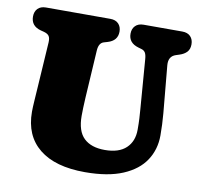

<svg xmlns="http://www.w3.org/2000/svg" viewBox="-80 -784 921 884"><g transform="rotate(10 381.0 -342.0)"><path d="M574 -313 556 -545Q554.5 -565.5 548.8 -575Q543 -584.5 531 -588L515.5 -592.5Q469 -606 469 -649Q469 -672 482.8 -686Q496.5 -700 521.5 -700H702Q727 -700 740.5 -686Q754 -672 754 -649Q754 -626.5 741.8 -613.2Q729.5 -600 707.5 -593L692 -588Q657.5 -577 661 -535.5L681.5 -314Q686 -263 686 -211Q686 -146 652.5 -94.8Q619 -43.5 549.5 -14Q480 15.5 372.5 15.5Q233 15.5 158.8 -44.5Q84.5 -104.5 84.5 -216Q84.5 -235.5 86.8 -269.8Q89 -304 91 -333.5L104.5 -544Q105.5 -563.5 99.2 -573.2Q93 -583 75 -588L59.5 -592Q13 -604.5 13 -649Q13 -672 26.5 -686Q40 -700 65 -700H365.5Q390.5 -700 404 -686Q417.5 -672 417.5 -649Q417.5 -606.5 371.5 -593L354.5 -588Q331.5 -581 329.5 -545L316 -324Q313 -270.5 313 -237.5Q313 -166 347 -133.5Q381 -101 444.5 -101Q510.5 -101 544.2 -132.8Q578 -164.5 578 -219Q578 -251 576.8 -271.8Q575.5 -292.5 574 -313Z"/></g></svg>

Font: Fraunces 72pt S100 Black
Style: Regular
Weight: 900
Version: Version 1.000; ttfautohint (v1.8.3)